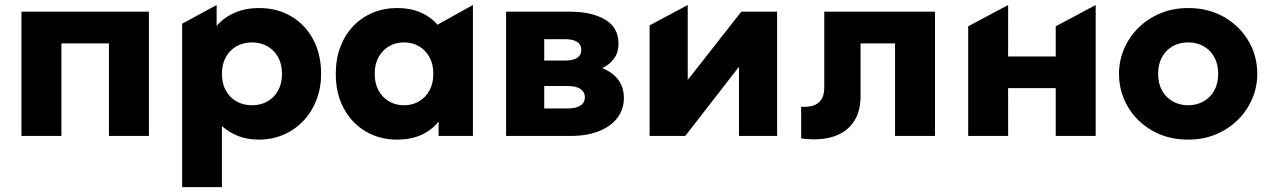

<svg xmlns="http://www.w3.org/2000/svg" viewBox="-20 -558 5208 788"><path d="M68.1 0V-510H591.1V0H427.1V-380H232.1V0Z M727.6 210V-460.8L869.1 -537.5V-451.5Q897.2 -485.1 941.6 -505.1Q985.9 -525 1044.4 -525Q1117.2 -525 1174.6 -491.4Q1232 -457.8 1264.9 -396.9Q1297.9 -336.1 1297.9 -255Q1297.9 -197.8 1279.1 -148.7Q1260.2 -99.6 1225.9 -62.9Q1191.6 -26.1 1144.7 -5.6Q1097.8 15 1041.4 15Q996.2 15 958.6 0.6Q920.9 -13.8 890.9 -40.5V210ZM1014.1 -126Q1049.6 -126 1077.6 -141.8Q1105.5 -157.5 1121.4 -186.4Q1137.4 -215.2 1137.4 -255Q1137.4 -294.8 1121.2 -323.7Q1105.1 -352.6 1077.2 -368.3Q1049.2 -384 1014.1 -384Q979 -384 951.1 -368.3Q923.1 -352.6 907 -323.7Q890.9 -294.8 890.9 -255Q890.9 -215.2 906.8 -186.4Q922.8 -157.5 950.7 -141.8Q978.6 -126 1014.1 -126Z M1610.1 15Q1537.8 15 1480.8 -18.6Q1423.9 -52.2 1391 -113.1Q1358.1 -173.9 1358.1 -255Q1358.1 -316 1376.9 -365.6Q1395.8 -415.2 1429.8 -450.9Q1463.8 -486.5 1509.9 -505.8Q1556 -525 1610.1 -525Q1680.9 -525 1731 -494.1Q1781.1 -463.2 1802.6 -412.2L1752.6 -372V-443.8L1920.9 -537.5V0H1780.1V-133L1802.6 -97.8Q1781.1 -46.8 1731 -15.9Q1680.9 15 1610.1 15ZM1638.1 -126Q1672.1 -126 1699.3 -141.8Q1726.5 -157.5 1742.4 -186.4Q1758.4 -215.2 1758.4 -255Q1758.4 -294.8 1742.4 -323.7Q1726.5 -352.6 1699.3 -368.3Q1672.1 -384 1638.1 -384Q1604.1 -384 1576.9 -368.3Q1549.8 -352.6 1533.8 -323.7Q1517.9 -294.8 1517.9 -255Q1517.9 -215.2 1533.8 -186.4Q1549.8 -157.5 1576.9 -141.8Q1604.1 -126 1638.1 -126Z M2057.1 0V-510H2318.9Q2408.8 -510 2463.6 -477.5Q2518.4 -445 2518.4 -379Q2518.4 -343 2500.4 -318.1Q2482.4 -293.2 2451.8 -278.5Q2421.2 -263.8 2383.9 -258.2L2378.4 -295Q2452.9 -288.6 2496.8 -252.2Q2540.6 -215.8 2540.6 -156.2Q2540.6 -109.4 2513.8 -74.2Q2487 -39 2437.7 -19.5Q2388.4 0 2320.9 0ZM2213.6 -112.8H2309.1Q2343.9 -112.8 2362.1 -124.7Q2380.4 -136.6 2380.4 -158.5Q2380.4 -180.5 2362.7 -192.8Q2345 -205 2309.1 -205H2198.4V-309.5H2299.6Q2331.1 -309.5 2348.4 -320.2Q2365.6 -330.9 2365.6 -353.8Q2365.6 -375.5 2348.1 -386.4Q2330.6 -397.2 2299.6 -397.2H2213.6Z M2646.1 0V-453.8L2802.6 -537.5V-230L3022.4 -510H3169.4V0H3012.9V-284L2792.4 0Z M3268.1 10V-120Q3292.1 -117.8 3313.9 -123.6Q3335.6 -129.4 3349.2 -147.1Q3362.9 -164.9 3362.9 -199V-510H3817.4V0H3653.4V-380H3511.9V-165Q3511.9 -110.5 3492.8 -73.6Q3473.6 -36.8 3440.1 -15.8Q3406.6 5.2 3362.6 11.2Q3318.5 17.2 3268.1 10Z M3953.6 0V-450L4117.6 -537.5L4117.4 -326.2H4312.9V-450L4476.9 -537.5V0H4312.9V-196.2H4117.4L4117.6 0Z M4856.4 15Q4773 15 4709 -21.8Q4645 -58.6 4608.8 -120Q4572.6 -181.4 4572.6 -255Q4572.6 -308.5 4593.3 -357.2Q4614 -405.9 4652 -443.6Q4690 -481.2 4742 -503.1Q4794 -525 4856.4 -525Q4939.8 -525 5003.8 -488.2Q5067.8 -451.4 5103.9 -390Q5140.1 -328.6 5140.1 -255Q5140.1 -201.5 5119.4 -152.8Q5098.8 -104.1 5060.8 -66.4Q5022.8 -28.8 4970.9 -6.9Q4919.1 15 4856.4 15ZM4856.4 -126Q4891.5 -126 4919.4 -141.8Q4947.4 -157.5 4963.5 -186.4Q4979.6 -215.2 4979.6 -255Q4979.6 -294.8 4963.7 -323.7Q4947.8 -352.6 4919.8 -368.3Q4891.9 -384 4856.4 -384Q4820.9 -384 4792.9 -368.3Q4765 -352.6 4749.1 -323.7Q4733.1 -294.8 4733.1 -255Q4733.1 -215.2 4749.2 -186.4Q4765.4 -157.5 4793.3 -141.8Q4821.2 -126 4856.4 -126Z"/></svg>

Font: Geologica-Sharp
Style: Regular
Weight: 100
Designer: Sindre Bremnes, Frode Helland
Foundry: Monokrom Skriftforlag AS
Version: Version 1.010;gftools[0.9.28]